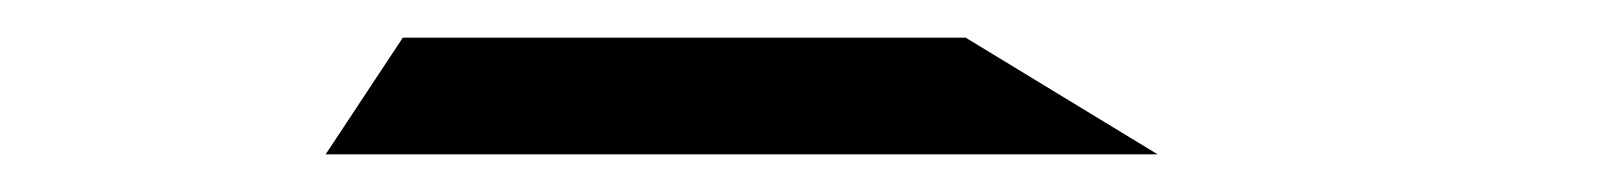

<svg xmlns="http://www.w3.org/2000/svg" viewBox="-20 -82 856 102"><path d="M493 -62 595 0H364H153L194 -62H370Z"/></svg>

Font: DSEG7 Modern Mini
Style: Light Italic
Weight: 300
Italic angle: -5°
Designer: Keshikan(Twitter:@keshinomi_88pro)
Version: Version 0.46